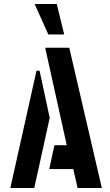

<svg xmlns="http://www.w3.org/2000/svg" viewBox="-20 -938 549 958"><path d="M221.1 -766 152.8 -918H263.3L300.3 -766ZM367.1 0 345.6 -94.5H225.8L251.6 -213.5H313.1L205.4 -699.8H325.6L488.1 0ZM31.6 0 162.1 -585.2H177.5L228 -349.9L151 0Z"/></svg>

Font: Stick No Bills ExtraLight
Style: Regular
Weight: 200
Designer: Kosala Senevirathne, Siva Puranthara, Lasantha Premarathna, Tharique Azeez
Foundry: mooniak
Version: Version 2.000